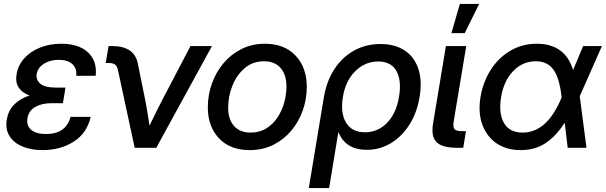

<svg xmlns="http://www.w3.org/2000/svg" viewBox="-20 -749 3070 973"><path d="M196.3 11.7Q137.7 11.7 93.8 -6.6Q49.8 -24.9 28.1 -59.6Q6.3 -94.2 14.6 -143.1Q22 -189.9 52.7 -220Q83.5 -250 129.9 -265.1Q92.3 -278.8 74.7 -305.4Q57.1 -332 64 -373Q71.8 -418.9 103 -453.6Q134.3 -488.3 182.9 -507.8Q231.4 -527.3 290.5 -527.3Q378.9 -527.3 426 -483.4Q473.1 -439.5 464.8 -364.7H366.2Q370.6 -401.4 347.2 -423.6Q323.7 -445.8 277.8 -445.8Q232.9 -445.8 201.9 -425.5Q170.9 -405.3 166 -374Q161.1 -345.2 183.8 -325.2Q206.5 -305.2 260.7 -305.2H311.5L308.1 -281.7L298.8 -226.1H241.7Q192.4 -226.1 158.9 -207.3Q125.5 -188.5 119.1 -149.4Q112.8 -112.3 137.9 -91.1Q163.1 -69.8 212.4 -69.8Q314.5 -69.8 337.4 -156.7H439.5Q420.9 -74.2 353.5 -31.2Q286.1 11.7 196.3 11.7Z M662.6 0 577.6 -394.5Q573.2 -414.1 563 -421.9Q552.7 -429.7 531.7 -429.7H515.6L530.3 -515.6H548.3Q661.6 -515.6 678.7 -425.8L717.8 -232.9Q723.1 -202.1 728.3 -172.1Q733.4 -142.1 737.8 -112.3Q752.4 -142.6 767.1 -172.6Q781.7 -202.6 797.4 -232.9L945.3 -515.6H1054.2L772 0Z M1245.6 11.7Q1146.5 11.7 1089.8 -48.1Q1033.2 -107.9 1033.2 -205.1Q1033.2 -268.1 1054 -325.9Q1074.7 -383.8 1113 -429.2Q1151.4 -474.6 1204.6 -501Q1257.8 -527.3 1322.8 -527.3Q1421.4 -527.3 1478 -467Q1534.7 -406.7 1534.7 -308.6Q1534.7 -246.6 1514.2 -189Q1493.7 -131.3 1455.6 -86.2Q1417.5 -41 1364.3 -14.6Q1311 11.7 1245.6 11.7ZM1250 -77.1Q1294.4 -77.1 1328.4 -97.7Q1362.3 -118.2 1385.3 -152.3Q1408.2 -186.5 1419.9 -227.8Q1431.6 -269 1431.6 -310.5Q1431.6 -370.6 1401.9 -404.5Q1372.1 -438.5 1318.4 -438.5Q1260.7 -438.5 1220 -403.6Q1179.2 -368.7 1157.7 -314.7Q1136.2 -260.7 1136.2 -203.6Q1136.2 -144 1166 -110.6Q1195.8 -77.1 1250 -77.1Z M1544.9 204.1 1620.6 -252.4Q1634.8 -338.4 1675 -399.4Q1715.3 -460.4 1775.1 -493.2Q1835 -525.9 1908.2 -525.9Q1981.4 -525.9 2030.5 -493.4Q2079.6 -460.9 2099.9 -400.6Q2120.1 -340.3 2106.4 -257.8Q2093.3 -178.2 2055.2 -117.9Q2017.1 -57.6 1961.2 -23.7Q1905.3 10.3 1838.9 10.3Q1732.4 10.3 1695.8 -77.6H1694.3L1647.9 204.1ZM1829.6 -78.6Q1895 -78.6 1941.7 -126.7Q1988.3 -174.8 2002 -257.8Q2016.1 -341.3 1988.8 -389.4Q1961.4 -437.5 1897 -437.5Q1830.6 -437.5 1780.8 -388.7Q1731 -339.8 1717.8 -257.8Q1704.1 -175.8 1733.9 -127.2Q1763.7 -78.6 1829.6 -78.6Z M2297.9 0Q2220.7 0 2192.1 -28.6Q2163.6 -57.1 2174.8 -124L2239.7 -515.6H2342.8L2279.3 -134.3Q2274.4 -104.5 2283.2 -94.5Q2292 -84.5 2321.3 -84.5H2341.3L2327.6 0ZM2267.6 -581.1 2310.5 -729H2408.2L2335 -581.1Z M2619.1 11.7Q2546.4 11.7 2496.1 -22.9Q2445.8 -57.6 2424.1 -118.2Q2402.3 -178.7 2415 -256.8Q2428.2 -335.4 2467.8 -396.5Q2507.3 -457.5 2567.1 -492.4Q2627 -527.3 2700.7 -527.3Q2843.3 -527.3 2884.3 -394L2935.1 -515.6H3030.3L2918 -261.2L2952.1 0H2856.9L2841.8 -127.4Q2798.8 -59.6 2745.1 -23.9Q2691.4 11.7 2619.1 11.7ZM2826.2 -255.4 2825.7 -259.3Q2815.9 -350.6 2785.6 -394.5Q2755.4 -438.5 2695.3 -438.5Q2628.4 -438.5 2580.8 -388.9Q2533.2 -339.4 2519.5 -257.3Q2505.9 -175.3 2533.7 -126.2Q2561.5 -77.1 2628.4 -77.1Q2753.4 -77.1 2826.2 -255.4Z"/></svg>

Font: Inter Display Medium
Style: Italic
Weight: 500
Italic angle: -9.39999°
Designer: Rasmus Andersson
Foundry: rsms
Version: Version 4.000;git-a52131595